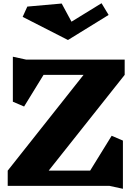

<svg xmlns="http://www.w3.org/2000/svg" viewBox="-20 -1157 830 1195"><path d="M541 -95 675 -312 745 -282V18L662 0H28V-95L500 -691H251L130 -494L60 -524V-804L143 -786H756V-691L283 -95ZM403 -908 121 -1052 150 -1116 364 -1135 425 -1022 612 -1137 656 -1064Z"/></svg>

Font: Inknut Antiqua Black
Style: Regular
Weight: 900
Designer: Claus Eggers Sørensen
Foundry: Claus Eggers Sørensen
Version: Version 1.003; ttfautohint (v1.8.2) -l 8 -r 50 -G 200 -x 14 